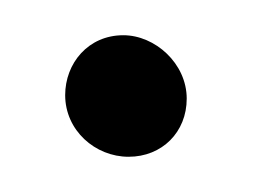

<svg xmlns="http://www.w3.org/2000/svg" viewBox="-20 -117 147 109"><path d="M53 -28C72 -28 86 -42 86 -61C86 -81 68 -97 50 -97C30 -97 17 -81 17 -63C17 -43 34 -28 53 -28Z"/></svg>

Font: Stray Cat
Style: ExBdCn
Weight: 800
Version: Version 1.0